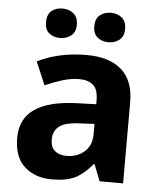

<svg xmlns="http://www.w3.org/2000/svg" viewBox="-54 -799 707 856"><g transform="rotate(5 299.5 -371.5)"><path d="M317 -556Q419 -556 473.5 -507.5Q528 -459 528 -364V0H423L394 -74H390Q354 -30 315.5 -10Q277 10 208 10Q136 10 88 -32Q40 -74 40 -161Q40 -246 102 -289.5Q164 -333 287 -338L378 -341V-358Q378 -407 355.5 -426.5Q333 -446 294 -446Q257 -446 218 -434Q179 -422 141 -405L97 -508Q140 -530 195.5 -543Q251 -556 317 -556ZM321 -250Q249 -248 221.5 -227Q194 -206 194 -168Q194 -133 213.5 -116.5Q233 -100 266 -100Q313 -100 345.5 -128Q378 -156 378 -208V-253ZM123 -686Q123 -721 142.5 -737Q162 -753 192 -753Q219 -753 240 -737Q261 -721 261 -686Q261 -653 240 -637Q219 -621 192 -621Q162 -621 142.5 -637Q123 -653 123 -686ZM339 -686Q339 -721 359 -737Q379 -753 408 -753Q436 -753 456.5 -737Q477 -721 477 -686Q477 -653 456.5 -637Q436 -621 408 -621Q379 -621 359 -637Q339 -653 339 -686Z"/></g></svg>

Font: Noto Sans Thai Looped
Style: Bold
Weight: 700
Designer: Sasikarn Vongin, Ben Mitchell
Foundry: The Fontpad Ltd
Version: Version 1.001; ttfautohint (v1.8.4.7-5d5b)